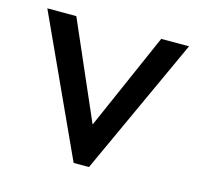

<svg xmlns="http://www.w3.org/2000/svg" viewBox="-77 -558 666 640"><g transform="rotate(15 255.5 -237.5)"><path d="M229 0H282L500 -475H404L257 -140L111 -475H11Z"/></g></svg>

Font: MV Cash
Style: Regular
Weight: 400
Designer: Rodrigo Fuenzalida
Foundry: fragTYPE
Version: Version 1.100;Glyphs 3.1.2 (3151)